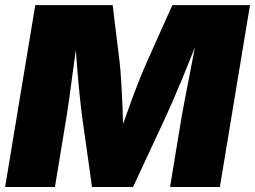

<svg xmlns="http://www.w3.org/2000/svg" viewBox="-20 -748 1020 768"><path d="M0.5 0 121.1 -727.5H430.7L458.5 -500Q461.9 -470.7 464.8 -423.8Q467.8 -377 470 -323.5Q472.2 -270 473.1 -220.9Q474.1 -171.9 473.6 -137.7H433.6Q443.8 -171.9 461.2 -220.9Q478.5 -270 497.8 -323.5Q517.1 -377 535.6 -423.8Q554.2 -470.7 567.4 -500L669.4 -727.5H980L859.4 0H660.2L706.5 -281.2Q710.9 -306.2 718.8 -346.9Q726.6 -387.7 736.1 -436.5Q745.6 -485.4 755.1 -534.9Q764.6 -584.5 771.5 -626.5H785.2Q768.6 -581.1 748.8 -531.5Q729 -481.9 709.5 -434.6Q689.9 -387.2 672.6 -347.4Q655.3 -307.6 643.1 -281.2L512.2 0H348.1L308.6 -281.2Q303.7 -316.4 297.9 -374.5Q292 -432.6 286.9 -499.3Q281.7 -565.9 278.8 -626.5H295.4Q288.6 -584.5 281.5 -534.9Q274.4 -485.4 268.1 -436.5Q261.7 -387.7 256.1 -346.9Q250.5 -306.2 246.1 -281.2L199.7 0Z"/></svg>

Font: Inter 18pt Black
Style: Italic
Weight: 900
Italic angle: -9.3988°
Designer: Rasmus Andersson
Foundry: rsms
Version: Version 4.001;git-66647c0bb